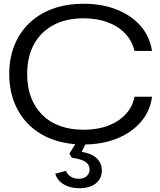

<svg xmlns="http://www.w3.org/2000/svg" viewBox="-20 -757 849 1018"><path d="M423 9Q332 9 259.5 -17.5Q187 -44 135.5 -93.5Q84 -143 56.5 -212Q29 -281 29 -364Q29 -449 56.5 -517Q84 -585 135.5 -634.5Q187 -684 259.5 -710.5Q332 -737 423 -737Q522 -737 599.5 -706Q677 -675 725.5 -619.5Q774 -564 786 -487H693Q681 -540 644 -579Q607 -618 550.5 -639Q494 -660 423 -660Q330 -660 263 -624Q196 -588 160 -522Q124 -456 124 -364Q124 -295 144.5 -241Q165 -187 204 -148Q243 -109 298.5 -89Q354 -69 423 -69Q496 -69 553 -90.5Q610 -112 646.5 -151.5Q683 -191 693 -244H786Q776 -167 726.5 -110Q677 -53 599 -22Q521 9 423 9ZM401 241Q352 241 318 220.5Q284 200 273 164L330 149Q337 168 355 179.5Q373 191 398 191Q424 191 439.5 177Q455 163 455 141Q455 117 434.5 102Q414 87 360 79L348 57L393 -14H444L413 48Q467 57 493.5 83Q520 109 520 147Q520 190 488 215.5Q456 241 401 241Z"/></svg>

Font: Mona Sans Expanded
Style: Regular
Weight: 400
Width: 7
Designer: Deni Anggara
Foundry: GitHub
Version: Version 2.000